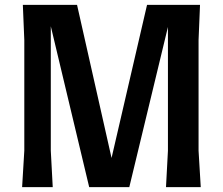

<svg xmlns="http://www.w3.org/2000/svg" viewBox="-20 -770 917 790"><path d="M671 -150V-659L512 0H347L189 -662V-150L197 0H71L80 -150V-605L74 -750H297L439 -120L585 -750H803L797 -605V-150L806 0H663Z"/></svg>

Font: Farro Medium
Style: Regular
Weight: 500
Designer: Aceler Chua
Foundry: Grayscale Limited
Version: Version 1.101